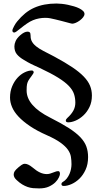

<svg xmlns="http://www.w3.org/2000/svg" viewBox="-20 -759 539 1074"><path d="M128.9 -252.9Q128.9 -167 261.2 -100.6Q324.2 -68.8 365.2 -42.5Q406.2 -16.1 429.9 9Q453.6 34.2 463.1 60.8Q472.7 87.4 472.7 119.6Q472.7 160.2 458.7 190.4Q444.8 220.7 424.1 240.7Q403.3 260.7 379.6 271Q356 281.2 336.9 281.2Q323.7 281.2 323.7 271Q323.7 263.2 331.5 258.8Q344.2 251.5 353.5 239.5Q362.8 227.5 368.7 213.9Q374.5 200.2 377.2 186Q379.9 171.9 379.9 159.7Q379.9 138.2 376.7 118.2Q373.5 98.1 360.1 78.9Q346.7 59.6 319.3 39.6Q292 19.5 243.7 -2Q187 -26.9 147.7 -53.5Q108.4 -80.1 83.5 -106.7Q58.6 -133.3 47.4 -160.2Q36.1 -187 36.1 -212.9Q36.1 -248 48.1 -276.4Q60.1 -304.7 78.1 -324.2Q96.2 -343.8 117.7 -354.2Q139.2 -364.7 158.2 -364.7Q163.1 -364.7 165.8 -361.6Q168.5 -358.4 168.5 -354.5Q168.5 -351.6 164.6 -345.5Q160.6 -339.4 155.5 -332.3Q150.4 -325.2 145.3 -318.4Q140.1 -311.5 138.2 -307.1Q133.8 -298.8 131.3 -288.1Q128.9 -277.3 128.9 -252.9ZM286.6 -440.9Q345.2 -409.2 384.8 -382.6Q424.3 -356 448.7 -330.6Q473.1 -305.2 483.6 -279.5Q494.1 -253.9 494.1 -224.6Q494.1 -188.5 480.7 -160.6Q467.3 -132.8 447 -113.8Q426.8 -94.7 403.8 -84.7Q380.9 -74.7 361.8 -74.7Q348.1 -74.7 348.1 -84.5Q348.1 -91.3 356 -98.6Q378.4 -118.7 389.9 -139.4Q401.4 -160.2 401.4 -184.6Q401.4 -210.4 394 -232.9Q386.7 -255.4 365.5 -277.8Q344.2 -300.3 304.9 -324.7Q265.6 -349.1 202.1 -378.9Q184.6 -386.7 173.1 -392.1Q161.6 -397.5 152.3 -402.1Q143.1 -406.7 134.3 -411.6Q125.5 -416.5 114.3 -423.3Q88.4 -438.5 74.5 -455.3Q60.5 -472.2 60.5 -499.5Q60.5 -513.2 67.4 -529.1Q74.2 -544.9 92.8 -561.5Q116.2 -582 133.8 -582Q142.1 -582 146.5 -577.9Q150.9 -573.7 150.9 -562Q150.9 -544.4 155 -534.2Q159.2 -523.9 166 -515.6Q172.9 -507.3 181.6 -500.2Q190.4 -493.2 199.7 -487.3L223.6 -473.6L253.9 -458Q264.2 -452.6 272.2 -448.5Q280.3 -444.3 286.6 -440.9ZM452.6 -681.2Q452.6 -671.9 445.1 -662.4Q437.5 -652.8 426.8 -644.8Q416 -636.7 404.3 -631.6Q392.6 -626.5 383.8 -626.5Q381.8 -626.5 372.6 -628.9Q363.3 -631.3 349.9 -635Q336.4 -638.7 320.3 -642.8Q304.2 -647 288.6 -650.6Q272.9 -654.3 261 -656.7Q249 -659.2 232.4 -659.2Q216.3 -659.2 198.7 -656Q181.2 -652.8 164.6 -646Q147.9 -639.2 130.9 -627.4Q113.8 -615.7 93.3 -599.1Q66.9 -577.1 60.1 -577.1Q49.3 -577.1 49.3 -588.9Q49.3 -592.3 52.2 -599.1Q55.2 -606 59.1 -613.3Q63 -620.6 67.6 -627.7Q72.3 -634.8 76.2 -639.2Q97.7 -665.5 121.1 -684.6Q144.5 -703.6 171.4 -715.6Q198.2 -727.5 229 -733.4Q259.8 -739.3 296.4 -739.3Q309.1 -739.3 325.7 -737.5Q342.3 -735.8 359.6 -732.2Q377 -728.5 393.6 -723.6Q410.2 -718.8 423.3 -712.2Q436.5 -705.6 444.6 -697.8Q452.6 -689.9 452.6 -681.2ZM199.2 294.9Q181.2 294.9 165.3 293.5Q149.4 292 134.5 286.9Q119.6 281.7 104.5 272.7Q89.4 263.7 72.8 248Q56.6 233.4 56.6 217.3Q56.6 207.5 62.3 198.7Q67.9 189.9 84 176.3Q90.3 170.9 99.9 164.1Q109.4 157.2 119.1 157.2Q127.4 157.2 137.9 161.9Q148.4 166.5 162.6 178.2Q184.1 196.8 203.4 205.8Q222.7 214.8 241.7 214.8Q250 214.8 260 212.2Q270 209.5 283.2 203.9Q296.4 198.2 305.2 198.2Q315.4 198.2 315.4 213.9Q315.4 220.2 309.3 233.6Q303.2 247.1 289.6 260.7Q275.9 274.4 253.7 284.7Q231.4 294.9 199.2 294.9Z"/></svg>

Font: SirinStencil
Style: Regular
Weight: 400
Designer: Olga Karpushina (okarpush@gmail.com)
Foundry: Cyreal (www.cyreal.org)
Version: Version 1.002